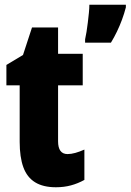

<svg xmlns="http://www.w3.org/2000/svg" viewBox="-20 -780 551 810"><path d="M265 -130Q280 -130 298 -135Q316 -140 336 -149V-21Q309 -6 279.5 2Q250 10 216 10Q162 10 128 -11Q94 -32 78.5 -74.5Q63 -117 63 -182V-420H7V-506L77 -548L115 -664H225V-553H329V-420H225V-184Q225 -157 235 -143.5Q245 -130 265 -130ZM511 -749Q504 -722 494.5 -696.5Q485 -671 473.5 -647Q462 -623 448 -600H339V-614Q342 -627 345 -645.5Q348 -664 350.5 -685Q353 -706 355 -725.5Q357 -745 357 -760H511Z"/></svg>

Font: Noto Sans Khmer ExtraCondensed Black
Style: Regular
Weight: 900
Width: 2
Designer: Danh Hong and the Monotype Design Team
Foundry: Monotype Imaging Inc.
Version: Version 2.004